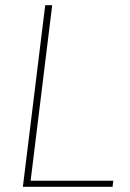

<svg xmlns="http://www.w3.org/2000/svg" viewBox="-20 -723 502 743"><path d="M98.5 -23.5H418.5L415.5 0H68.5L155 -703H182Z"/></svg>

Font: Lato Thin
Style: Italic
Weight: 200
Italic angle: -7°
Designer: Lukasz Dziedzic
Foundry: tyPoland Lukasz Dziedzic
Version: Version 2.007; 2014-02-27